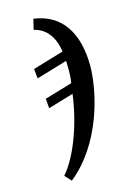

<svg xmlns="http://www.w3.org/2000/svg" viewBox="-120 -606 622 906"><g transform="rotate(-15 191.5 -152.5)"><path d="M86 209 115 240C281 107 338 -130 339 -260C339 -421 273 -527 137 -545L125 -494C177 -482 219 -441 230 -360L79 -315L84 -268L235 -313C235 -299 236 -283 236 -269C236 -247 235 -228 231 -205L96 -165L100 -118L224 -155C208 -26 157 127 86 209Z"/></g></svg>

Font: Noto Serif Condensed Medium
Style: Italic
Weight: 500
Width: 3
Italic angle: -12°
Designer: Monotype Design Team
Foundry: Monotype Imaging Inc.
Version: Version 2.013